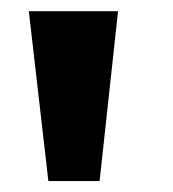

<svg xmlns="http://www.w3.org/2000/svg" viewBox="-20 -748 316 351"><path d="M68.4 -417 32.7 -727.5H195.8L162.1 -417Z"/></svg>

Font: Inter Tight ExtraBold
Style: Regular
Weight: 800
Designer: Rasmus Andersson
Foundry: rsms
Version: Version 3.004; ttfautohint (v1.8.4.7-5d5b)